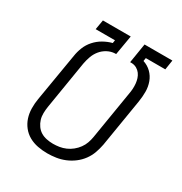

<svg xmlns="http://www.w3.org/2000/svg" viewBox="-173 -863 946 998"><g transform="rotate(30 300.0 -363.5)"><path d="M251 8Q222 8 193.5 2.5Q165 -3 141 -16.5Q117 -30 100 -51.5Q83 -73 74.5 -99Q66 -125 65.5 -154.5Q65 -184 70 -213L118 -499Q122 -526 132.5 -552.5Q143 -579 162.5 -601Q182 -623 207.5 -637.5Q233 -652 260 -659L263 -677H147L157 -735H324L304 -618H297Q274 -617 252.5 -605.5Q231 -594 216 -575.5Q201 -557 193 -534.5Q185 -512 181 -490L134 -203Q131 -184 130.5 -164Q130 -144 135.5 -126Q141 -108 152 -92.5Q163 -77 178.5 -67.5Q194 -58 213.5 -54Q233 -50 252 -50Q271 -50 290 -53Q309 -56 327.5 -64Q346 -72 362 -85Q378 -98 390 -114.5Q402 -131 408.5 -149.5Q415 -168 418 -187L465 -473Q468 -488 469 -504Q470 -520 468.5 -535.5Q467 -551 462.5 -565Q458 -579 449.5 -590.5Q441 -602 428 -609.5Q415 -617 399 -618H388L407 -735H574L565 -677H448L445 -658Q473 -649 493.5 -629Q514 -609 524 -581.5Q534 -554 534 -524Q534 -494 529 -463L482 -177Q477 -151 468 -125.5Q459 -100 442.5 -77.5Q426 -55 403.5 -38Q381 -21 355.5 -10.5Q330 0 303.5 4Q277 8 251 8Z"/></g></svg>

Font: Iosevka Curly Light Extended
Style: Italic
Weight: 300
Width: 7
Italic angle: -9°
Monospace: yes
Designer: Belleve Invis
Foundry: Belleve Invis
Version: Version 11.1.0; ttfautohint (v1.8.3)